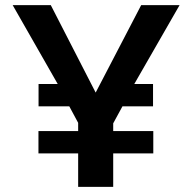

<svg xmlns="http://www.w3.org/2000/svg" viewBox="-20 -730 752 750"><path d="M504.5 -401.8H577.8V-314.7H458.4L422.2 -248.2V-217.9H578.8V-130.9H422.2V0H285.3V-130.9H130.2V-217.9H285.3V-250.2L250.6 -314.7H130.6V-401.8H205.5L29.5 -710H178.4L353.7 -368.4L531.5 -710H681.5Z"/></svg>

Font: Raleway Thin
Style: Regular
Weight: 100
Designer: Matt McInerney, Pablo Impallari, Rodrigo Fuenzalida
Foundry: Matt McInerney, Pablo Impallari, Rodrigo Fuenzalida
Version: Version 4.026